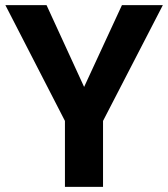

<svg xmlns="http://www.w3.org/2000/svg" viewBox="-20 -731 658 751"><path d="M1 -711 234 -258V0H383V-258L617 -711H457L309 -391L162 -711Z"/></svg>

Font: Aerodynamic
Style: Regular
Weight: 500
Designer: Google
Version: Version 2.000980; 2014